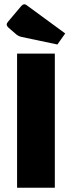

<svg xmlns="http://www.w3.org/2000/svg" viewBox="-20 -875 335 895"><path d="M59.6 -625H235.6V0H59.6ZM247.5 -667.6 81.7 -702.6Q66.9 -705.8 56.6 -714.1L21.3 -744.5Q11.2 -753.5 11.2 -760.8Q11.2 -767.1 19.8 -776.6L78 -845.6Q86.5 -855.1 93.6 -855.1Q98.8 -855.1 103.8 -851.1L284 -719.1Z"/></svg>

Font: Changa
Style: Regular
Weight: 400
Designer: Eduardo Rodriguez Tunni
Foundry: Eduardo Rodriguez Tunni
Version: Version 3.003